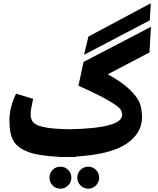

<svg xmlns="http://www.w3.org/2000/svg" viewBox="-20 -930 957 1160"><path d="M891 -910 885 -807 488 -599 514 -709ZM892 -768 883 -613 631 -481Q718 -434 765.5 -387Q813 -340 825.5 -304Q838 -268 838 -221Q838 -125 743.5 -61Q649 3 437 16L436 19Q398 19 381 18Q366 19 335 19L334 17Q214 12 149.5 -12.5Q85 -37 61 -80Q37 -123 37 -200Q37 -282 77 -364L180 -333Q165 -266 165 -242Q165 -207 182.5 -189Q200 -171 250 -161Q300 -151 398 -149Q718 -155 718 -236Q718 -256 705.5 -272.5Q693 -289 633 -324Q573 -359 454 -412L485 -556ZM345 77Q372 77 391.5 96Q411 115 411 143Q411 171 391.5 190.5Q372 210 345 210Q317 210 298 190.5Q279 171 279 143Q279 115 298 96Q317 77 345 77ZM466.5 96Q486 77 513 77Q540 77 559.5 96Q579 115 579 143Q579 171 559.5 190.5Q540 210 513 210Q486 210 466.5 190.5Q447 171 447 143Q447 115 466.5 96Z"/></svg>

Font: FiraGO ExtraBold
Style: Regular
Weight: 800
Designer: bBox Type
Foundry: bBox Type GmbH
Version: Version 1.001;PS 001.001;hotconv 1.0.88;makeotf.lib2.5.64775